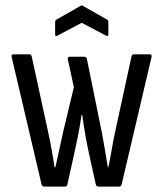

<svg xmlns="http://www.w3.org/2000/svg" viewBox="-20 -687 601 707"><path d="M143 0Q135 0 133 -8L23 -477Q21 -487 29 -487H89Q95 -487 97 -478L157 -202Q164 -170 170 -137Q176 -104 181 -71H184Q191 -103 198 -135Q205 -167 212 -199L252 -366L230 -467Q228 -478 236 -478H291Q298 -478 300 -470L355 -199Q361 -167 366.5 -135Q372 -103 377 -71H379Q386 -104 391.5 -137Q397 -170 404 -202L464 -478Q466 -487 473 -487H532Q540 -487 538 -477L428 -8Q426 0 418 0H343Q335 0 333 -7L308 -120Q301 -152 295 -185.5Q289 -219 283 -263H280Q274 -220 267 -186Q260 -152 253 -120L228 -7Q226 0 219 0ZM192 -556Q183 -551 183 -560V-604Q183 -613 188 -615L276 -665Q281 -669 286 -665L374 -615Q379 -613 379 -604V-560Q379 -551 370 -556L281 -603Z"/></svg>

Font: Sofia Sans Cond
Style: Regular
Weight: 400
Width: 3
Designer: Botio Nikoltchev, Ani Petrova
Foundry: lettersoup
Version: Version 4.100; ttfautohint (v1.8.3)